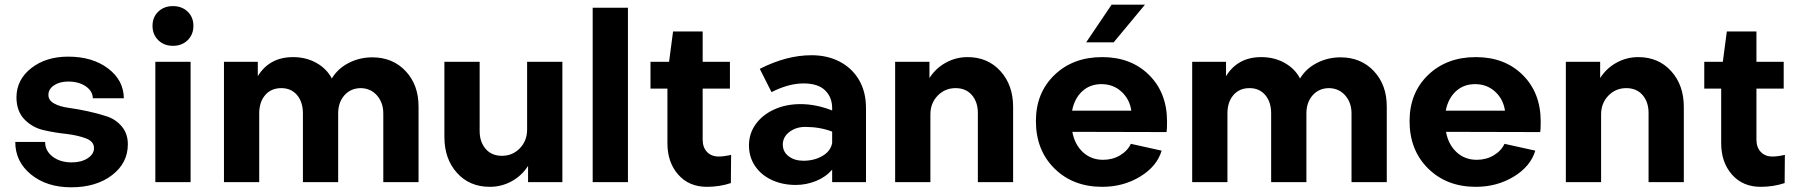

<svg xmlns="http://www.w3.org/2000/svg" viewBox="-20 -775 7657 817"><path d="M283 22Q179 22 112 -32.5Q45 -87 45 -171H172Q172 -133 204 -108.5Q236 -84 285 -84Q326 -84 353 -101.5Q380 -119 380 -145Q380 -173 346 -186Q312 -199 264 -205Q215 -210 166.5 -221Q118 -232 84 -267Q50 -302 50 -362Q51 -437 113.5 -485.5Q176 -534 270 -534Q373 -534 439.5 -484Q506 -434 507 -357H375Q374 -388 344.5 -408Q315 -428 270 -428Q234 -428 210 -412Q186 -396 186 -371Q186 -348 210.5 -334.5Q235 -321 273 -316Q310 -311 354 -301.5Q398 -292 435.5 -279.5Q473 -267 498.5 -236.5Q524 -206 524 -161Q524 -81 456.5 -29.5Q389 22 283 22Z M791 -512V0H641V-512ZM629 -665Q629 -702 653.5 -725.5Q678 -749 716 -749Q754 -749 778.5 -725.5Q803 -702 803 -665Q803 -628 778.5 -604Q754 -580 716 -580Q678 -580 653.5 -604Q629 -628 629 -665Z M933 0V-512H1077V-451Q1127 -532 1227 -532Q1282 -532 1326 -507.5Q1370 -483 1392 -441Q1417 -483 1463.5 -507Q1510 -531 1564 -531Q1651 -531 1706 -472.5Q1761 -414 1761 -322V0H1611V-292Q1611 -338 1584.5 -368.5Q1558 -399 1516 -400Q1473 -400 1446 -370Q1419 -340 1419 -292V0H1269V-292Q1269 -341 1244 -370.5Q1219 -400 1177 -400Q1134 -400 1108.5 -370.5Q1083 -341 1083 -292V0Z M2064 20Q1978 20 1924.5 -39.5Q1871 -99 1871 -192V-512H2021V-218Q2021 -171 2046.5 -141.5Q2072 -112 2116 -112Q2161 -112 2192 -144Q2223 -176 2223 -224V-512H2373V0H2227V-69Q2200 -27 2157 -3.5Q2114 20 2064 20Z M2652 -742V0H2502V-742Z M2820 -166V-398H2748V-512H2827L2844 -641H2970V-512H3086V-398H2970V-181Q2970 -148 2988.5 -128.5Q3007 -109 3038 -109Q3061 -109 3091 -116L3090 4Q3042 20 2988 20Q2912 20 2866 -32Q2820 -84 2820 -166Z M3665 -315V0H3521V-53Q3493 -21 3451.5 -4.5Q3410 12 3366 12Q3310 12 3264.5 -9Q3219 -30 3193 -68.5Q3167 -107 3167 -156Q3167 -207 3196 -247Q3225 -287 3275 -309.5Q3325 -332 3386 -332Q3452 -332 3521 -305V-315Q3521 -361 3491 -390.5Q3461 -420 3399 -420Q3336 -420 3263 -383L3213 -482Q3327 -540 3433 -540Q3501 -540 3553.5 -512.5Q3606 -485 3635.5 -434.5Q3665 -384 3665 -315ZM3521 -166V-215Q3468 -235 3407 -235Q3367 -235 3339 -213.5Q3311 -192 3311 -160Q3311 -129 3336 -110Q3361 -91 3399 -91Q3444 -91 3479 -111Q3514 -131 3521 -166Z M4097 -532Q4183 -532 4237 -472.5Q4291 -413 4291 -320V0H4141V-294Q4141 -341 4115.5 -370.5Q4090 -400 4046 -400Q4001 -400 3970 -368Q3939 -336 3939 -288V0H3789V-512H3935V-443Q3962 -485 4005 -508.5Q4048 -532 4097 -532Z M4674 -95Q4714 -95 4746 -114Q4778 -133 4792 -163L4923 -134Q4903 -67 4831.5 -23.5Q4760 20 4670 20Q4546 20 4467 -58Q4388 -136 4388 -260Q4388 -380 4467 -456Q4546 -532 4670 -532Q4793 -532 4869.5 -456Q4946 -380 4946 -258Q4946 -224 4944 -213L4543 -214Q4553 -160 4588 -127.5Q4623 -95 4674 -95ZM4542 -304H4794Q4787 -353 4752 -385Q4717 -417 4667 -417Q4618 -417 4585 -386.5Q4552 -356 4542 -304ZM4710 -755H4852L4719 -595H4602Z M5053 0V-512H5197V-451Q5247 -532 5347 -532Q5402 -532 5446 -507.5Q5490 -483 5512 -441Q5537 -483 5583.5 -507Q5630 -531 5684 -531Q5771 -531 5826 -472.5Q5881 -414 5881 -322V0H5731V-292Q5731 -338 5704.5 -368.5Q5678 -399 5636 -400Q5593 -400 5566 -370Q5539 -340 5539 -292V0H5389V-292Q5389 -341 5364 -370.5Q5339 -400 5297 -400Q5254 -400 5228.5 -370.5Q5203 -341 5203 -292V0Z M6264 -95Q6304 -95 6336 -114Q6368 -133 6382 -163L6513 -134Q6493 -67 6421.5 -23.5Q6350 20 6260 20Q6136 20 6057 -58Q5978 -136 5978 -260Q5978 -380 6057 -456Q6136 -532 6260 -532Q6383 -532 6459.5 -456Q6536 -380 6536 -258Q6536 -224 6534 -213L6133 -214Q6143 -160 6178 -127.5Q6213 -95 6264 -95ZM6132 -304H6384Q6377 -353 6342 -385Q6307 -417 6257 -417Q6208 -417 6175 -386.5Q6142 -356 6132 -304Z M6951 -532Q7037 -532 7091 -472.5Q7145 -413 7145 -320V0H6995V-294Q6995 -341 6969.5 -370.5Q6944 -400 6900 -400Q6855 -400 6824 -368Q6793 -336 6793 -288V0H6643V-512H6789V-443Q6816 -485 6859 -508.5Q6902 -532 6951 -532Z M7304 -166V-398H7232V-512H7311L7328 -641H7454V-512H7570V-398H7454V-181Q7454 -148 7472.5 -128.5Q7491 -109 7522 -109Q7545 -109 7575 -116L7574 4Q7526 20 7472 20Q7396 20 7350 -32Q7304 -84 7304 -166Z"/></svg>

Font: Metropolitano
Style: Bold
Weight: 700
Designer: Fonts by Alex Slobzheninov & Chris M. Simpson / Changes by Cristiano Sobral
Foundry: Fonts by Alex Slobzheninov & Chris M. Simpson / Changes by Cristiano Sobral
Version: Version 1.00;August 30, 2020;FontCreator 13.0.0.2681 64-bit